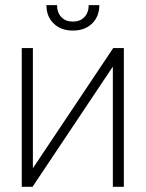

<svg xmlns="http://www.w3.org/2000/svg" viewBox="-20 -721 562 741"><path d="M458 0H415.5V-461.9H414.1L105.5 0H64V-535.6H106.9V-73.2H107.9L417 -535.6H458ZM261.2 -603Q215.3 -603 187.3 -630.1Q159.2 -657.2 159.2 -701.2H200.2Q200.2 -672.4 216.8 -655Q233.4 -637.7 261.2 -637.7Q289.1 -637.7 305.7 -655Q322.3 -672.4 322.3 -701.2H363.3Q363.3 -657.2 335.2 -630.1Q307.1 -603 261.2 -603Z"/></svg>

Font: Inter Display Extra Light
Style: Regular
Weight: 200
Designer: Rasmus Andersson
Foundry: rsms
Version: Version 4.000;git-4fc901f